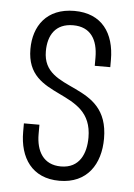

<svg xmlns="http://www.w3.org/2000/svg" viewBox="-46 -606 456 653"><g transform="rotate(5 182.0 -280.0)"><path d="M182 -570C87 -570 44 -506 44 -428C44 -250 267 -318 267 -145C267 -91 246 -39 182 -39C122 -39 97 -84 97 -142V-174H44V-145C44 -57 87 10 181 10C276 10 320 -59 320 -146C320 -346 97 -279 97 -425C97 -480 122 -521 182 -521C241 -521 267 -480 267 -418V-390H320V-415C320 -506 276 -570 182 -570Z"/></g></svg>

Font: Modon Arabic
Style: Regular
Weight: 400
Designer: Ahmedzaza
Foundry: Ahmedzaza
Version: Version 2.010